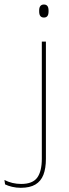

<svg xmlns="http://www.w3.org/2000/svg" viewBox="-87 -674 311 870"><path d="M121 0H102.5V-485.5H121ZM112 -594.5Q101.5 -594.5 96 -601.2Q90.5 -608 90.5 -622V-626.5Q90.5 -640 96 -646.8Q101.5 -653.5 112 -653.5Q122.5 -653.5 127.8 -646.8Q133 -640 133 -626.5V-622Q133 -608 127.8 -601.2Q122.5 -594.5 112 -594.5ZM7 177Q-13.5 177 -32.2 172.5Q-51 168 -64 161.5L-67 141.5Q-49.5 150.5 -30.5 155Q-11.5 159.5 9 159.5Q61 159.5 81.8 130.8Q102.5 102 102.5 45.5V-158H121V46Q121 88.5 109.8 117.8Q98.5 147 73.5 162Q48.5 177 7 177Z"/></svg>

Font: Anek Kannada Thin
Style: Regular
Weight: 250
Version: Version 1.003